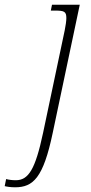

<svg xmlns="http://www.w3.org/2000/svg" viewBox="-153 -556 385 816"><path d="M-89 240C-12 240 31 200 71 9L186 -536H68L63 -511H81C120 -511 129 -507 129 -479C129 -468 126 -446 122 -427L30 9C-3 164 -32 210 -86 210C-101 210 -116 208 -127 205L-133 235C-126 237 -109 240 -89 240Z"/></svg>

Font: Noto Serif Condensed ExtraLight
Style: Italic
Weight: 200
Width: 3
Italic angle: -12°
Designer: Monotype Design Team
Foundry: Monotype Imaging Inc.
Version: Version 2.013